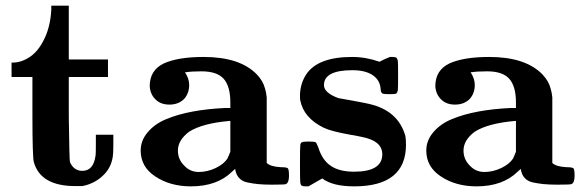

<svg xmlns="http://www.w3.org/2000/svg" viewBox="-20 -655 2059 681"><path d="M162 -635H224V-444H363V-382H224V-239Q226 -88 228 -81Q229 -79 230 -76Q244 -49 272 -49Q312 -49 319 -104Q320 -107 320 -145V-177H382V-143Q382 -109 380 -99Q374 -61 349 -36Q323 -9 285 2L272 5H247Q124 5 100 -80Q95 -100 95 -245V-382H21V-433H25Q58 -433 90 -456Q119 -477 140 -523Q159 -565 162 -621Z M895 -2Q876 -4 857 -8Q838 -12 827 -25Q817 -36 814 -56L803 -46Q750 6 657 6Q584 6 531 -29Q479 -63 479 -121Q479 -157 504 -186Q529 -216 571 -233Q651 -266 779 -272H797V-292Q797 -349 773 -376Q749 -402 695 -402Q661 -402 641 -399H636Q651 -376 651 -354Q651 -324 633 -304Q613 -284 581 -284Q550 -284 532 -302Q513 -320 511 -349Q511 -406 561 -430Q612 -453 702 -453Q831 -453 891 -391Q913 -368 920 -341Q924 -328 926 -310V-196V-77Q939 -64 976 -62Q997 -62 1001 -58Q1005 -54 1005 -31Q1005 -7 994 -2Q990 0 944 0Q917 0 895 -2ZM633 -68Q654 -45 685 -45Q715 -45 745 -59Q774 -73 787 -93Q787 -94 788 -96Q789 -98 790.5 -101Q792 -104 793 -107L797 -117V-226H794Q699 -218 651 -188Q611 -158 611 -121Q611 -90 633 -68Z M1336 -108Q1336 -146 1290 -162Q1276 -168 1223 -177Q1155 -189 1128 -202Q1057 -237 1045 -299Q1044 -302 1044 -315Q1044 -357 1066 -391Q1107 -453 1229 -453Q1278 -453 1326 -436L1344 -445L1363 -453H1372Q1381 -453 1385 -451Q1389 -448 1391 -440Q1392 -435 1392 -387Q1392 -339 1391 -334Q1389 -326 1385 -323Q1381 -321 1361 -321Q1343 -321 1337 -323Q1330 -327 1330 -341Q1327 -372 1301 -389Q1275 -406 1230 -406Q1129 -406 1129 -353Q1129 -326 1180 -307Q1181 -307 1236 -297Q1284 -288 1291 -286Q1393 -262 1418 -172Q1420 -158 1420 -142Q1420 6 1236 6Q1160 6 1123 -22Q1092 -4 1074 6H1064Q1055 6 1051 4Q1046 1 1045 -8Q1044 -14 1044 -73Q1044 -132 1045 -138Q1045 -147 1050 -150Q1054 -153 1074 -153Q1093 -153 1099 -151Q1103 -148 1109 -132Q1123 -87 1153 -67Q1183 -46 1236 -46Q1336 -46 1336 -108Z M1908 -2Q1889 -4 1870 -8Q1851 -12 1840 -25Q1830 -36 1827 -56L1816 -46Q1763 6 1670 6Q1597 6 1544 -29Q1492 -63 1492 -121Q1492 -157 1517 -186Q1542 -216 1584 -233Q1664 -266 1792 -272H1810V-292Q1810 -349 1786 -376Q1762 -402 1708 -402Q1674 -402 1654 -399H1649Q1664 -376 1664 -354Q1664 -324 1646 -304Q1626 -284 1594 -284Q1563 -284 1545 -302Q1526 -320 1524 -349Q1524 -406 1574 -430Q1625 -453 1715 -453Q1844 -453 1904 -391Q1926 -368 1933 -341Q1937 -328 1939 -310V-196V-77Q1952 -64 1989 -62Q2010 -62 2014 -58Q2018 -54 2018 -31Q2018 -7 2007 -2Q2003 0 1957 0Q1930 0 1908 -2ZM1646 -68Q1667 -45 1698 -45Q1728 -45 1758 -59Q1787 -73 1800 -93Q1800 -94 1801 -96Q1802 -98 1803.5 -101Q1805 -104 1806 -107L1810 -117V-226H1807Q1712 -218 1664 -188Q1624 -158 1624 -121Q1624 -90 1646 -68Z"/></svg>

Font: KaTeX_Main
Style: Bold
Weight: 700
Version: Version